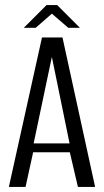

<svg xmlns="http://www.w3.org/2000/svg" viewBox="-20 -739 411 759"><path d="M15 0 146 -591H227L356 0H288L256 -137H111L81 0ZM113 -172H255L185 -514ZM74 -629 164 -719H206L296 -629H250L185 -685L121 -629Z"/></svg>

Font: Alumni Sans
Style: Regular
Weight: 400
Designer: Robert E. Leuschke
Foundry: Robert E. Leuschke
Version: Version 1.018